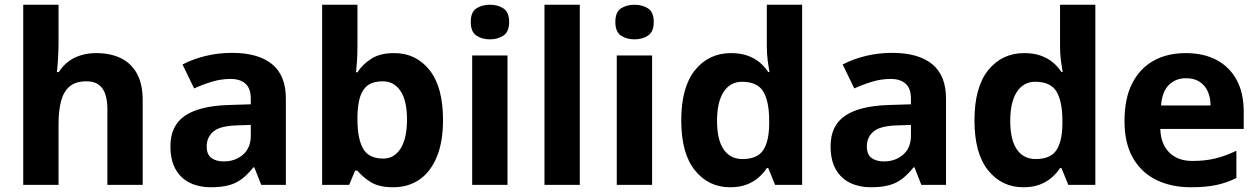

<svg xmlns="http://www.w3.org/2000/svg" viewBox="-20 -780 5310 810"><path d="M227 -605Q227 -565 224.5 -528Q222 -491 220 -476H228Q246 -504 270 -521.5Q294 -539 323.5 -547.5Q353 -556 386 -556Q445 -556 489 -535Q533 -514 557.5 -470Q582 -426 582 -356V0H433V-319Q433 -378 411.5 -407.5Q390 -437 345 -437Q300 -437 274.5 -416Q249 -395 238 -355Q227 -315 227 -257V0H78V-760H227Z M959 -557Q1069 -557 1127.5 -509.5Q1186 -462 1186 -364V0H1082L1053 -74H1049Q1026 -45 1001.5 -26Q977 -7 945.5 1.5Q914 10 868 10Q820 10 781.5 -8.5Q743 -27 721 -65.5Q699 -104 699 -163Q699 -250 760 -291.5Q821 -333 943 -337L1038 -340V-364Q1038 -407 1015.5 -427Q993 -447 953 -447Q913 -447 875 -435.5Q837 -424 799 -407L750 -508Q794 -531 847.5 -544Q901 -557 959 -557ZM980 -251Q908 -249 880 -225Q852 -201 852 -162Q852 -128 872 -113.5Q892 -99 924 -99Q972 -99 1005 -127.5Q1038 -156 1038 -208V-253Z M1488 -583Q1488 -552 1486 -522Q1484 -492 1482 -475H1488Q1510 -509 1547 -532.5Q1584 -556 1643 -556Q1735 -556 1792 -484.5Q1849 -413 1849 -274Q1849 -181 1822.5 -117.5Q1796 -54 1749 -22Q1702 10 1639 10Q1579 10 1544.5 -11.5Q1510 -33 1488 -60H1478L1453 0H1339V-760H1488ZM1595 -437Q1556 -437 1533 -421Q1510 -405 1499.5 -372.5Q1489 -340 1488 -291V-275Q1488 -196 1511.5 -153.5Q1535 -111 1597 -111Q1643 -111 1670 -153.5Q1697 -196 1697 -276Q1697 -356 1669.5 -396.5Q1642 -437 1595 -437Z M2121 -546V0H1972V-546ZM2047 -760Q2080 -760 2104 -744.5Q2128 -729 2128 -687Q2128 -646 2104 -630Q2080 -614 2047 -614Q2013 -614 1989.5 -630Q1966 -646 1966 -687Q1966 -729 1989.5 -744.5Q2013 -760 2047 -760Z M2426 0H2277V-760H2426Z M2731 -546V0H2582V-546ZM2657 -760Q2690 -760 2714 -744.5Q2738 -729 2738 -687Q2738 -646 2714 -630Q2690 -614 2657 -614Q2623 -614 2599.5 -630Q2576 -646 2576 -687Q2576 -729 2599.5 -744.5Q2623 -760 2657 -760Z M3060 10Q2969 10 2911.5 -61.5Q2854 -133 2854 -272Q2854 -412 2912 -484Q2970 -556 3064 -556Q3103 -556 3133 -545.5Q3163 -535 3184.5 -517Q3206 -499 3221 -476H3226Q3223 -492 3219 -522.5Q3215 -553 3215 -585V-760H3364V0H3250L3221 -71H3215Q3201 -49 3179.5 -30.5Q3158 -12 3129 -1Q3100 10 3060 10ZM3112 -109Q3174 -109 3199 -145.5Q3224 -182 3225 -255V-271Q3225 -351 3200.5 -393Q3176 -435 3110 -435Q3061 -435 3033 -392.5Q3005 -350 3005 -270Q3005 -190 3033 -149.5Q3061 -109 3112 -109Z M3744 -557Q3854 -557 3912.5 -509.5Q3971 -462 3971 -364V0H3867L3838 -74H3834Q3811 -45 3786.5 -26Q3762 -7 3730.5 1.5Q3699 10 3653 10Q3605 10 3566.5 -8.5Q3528 -27 3506 -65.5Q3484 -104 3484 -163Q3484 -250 3545 -291.5Q3606 -333 3728 -337L3823 -340V-364Q3823 -407 3800.5 -427Q3778 -447 3738 -447Q3698 -447 3660 -435.5Q3622 -424 3584 -407L3535 -508Q3579 -531 3632.5 -544Q3686 -557 3744 -557ZM3765 -251Q3693 -249 3665 -225Q3637 -201 3637 -162Q3637 -128 3657 -113.5Q3677 -99 3709 -99Q3757 -99 3790 -127.5Q3823 -156 3823 -208V-253Z M4297 10Q4206 10 4148.5 -61.5Q4091 -133 4091 -272Q4091 -412 4149 -484Q4207 -556 4301 -556Q4340 -556 4370 -545.5Q4400 -535 4421.5 -517Q4443 -499 4458 -476H4463Q4460 -492 4456 -522.5Q4452 -553 4452 -585V-760H4601V0H4487L4458 -71H4452Q4438 -49 4416.5 -30.5Q4395 -12 4366 -1Q4337 10 4297 10ZM4349 -109Q4411 -109 4436 -145.5Q4461 -182 4462 -255V-271Q4462 -351 4437.5 -393Q4413 -435 4347 -435Q4298 -435 4270 -392.5Q4242 -350 4242 -270Q4242 -190 4270 -149.5Q4298 -109 4349 -109Z M4982 -556Q5058 -556 5112.5 -527Q5167 -498 5197 -443Q5227 -388 5227 -308V-236H4875Q4877 -173 4912.5 -137Q4948 -101 5011 -101Q5064 -101 5107 -111.5Q5150 -122 5196 -144V-29Q5156 -9 5111.5 0.5Q5067 10 5004 10Q4922 10 4859 -20.5Q4796 -51 4760 -113Q4724 -175 4724 -269Q4724 -365 4756.5 -428.5Q4789 -492 4847 -524Q4905 -556 4982 -556ZM4983 -450Q4940 -450 4911.5 -422Q4883 -394 4878 -335H5087Q5087 -368 5075.5 -394Q5064 -420 5041 -435Q5018 -450 4983 -450Z"/></svg>

Font: Noto Sans Hebrew
Style: Bold
Weight: 700
Designer: Monotype Design Team
Foundry: Monotype Imaging Inc.
Version: Version 2.003